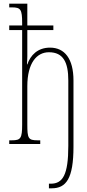

<svg xmlns="http://www.w3.org/2000/svg" viewBox="-20 -780 473 1040"><path d="M245 240H260C338 240 378 188 378 15V-344C378 -462 330 -522 251 -522C184 -522 145 -481 128 -431H126C127 -449 128 -463 128 -475V-617H269V-642H128V-760H30V-740H45C92 -740 100 -729 100 -655V-642H30V-617H100V-105C100 -31 92 -20 45 -20H30V0H198V-20H183C133 -20 128 -31 128 -105V-313C128 -439 179 -497 245 -497C323 -497 350 -442 350 -344V10C350 167 320 215 255 215H245Z"/></svg>

Font: Noto Serif ExtraCondensed Thin
Style: Regular
Weight: 100
Width: 2
Designer: Monotype Design Team
Foundry: Monotype Imaging Inc.
Version: Version 2.013